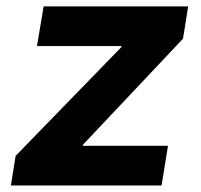

<svg xmlns="http://www.w3.org/2000/svg" viewBox="-20 -565 612 585"><path d="M472.3 0H13.1L27.7 -90.2L349.1 -420.8L350.5 -424.7H92.7L112.9 -545.5H553.3L537.6 -447.1L233.3 -124.6L231.9 -120.7H491.8Z"/></svg>

Font: Linik Sans
Style: Bold Italic
Weight: 700
Italic angle: 9°
Designer: Fonts by Rasmus Andersson / Changes by Cristiano Sobral with parts from Marc Monis
Foundry: rsms
Version: Version 3.020; ttfautohint (v1.6)